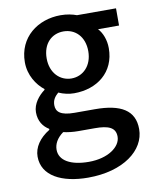

<svg xmlns="http://www.w3.org/2000/svg" viewBox="-89 -631 756 945"><g transform="rotate(-10 289.0 -158.5)"><path d="M275 247C451 247 563 161 563 55C563 -39 495 -79 365 -79H264C194 -79 172 -100 172 -133C172 -159 184 -175 202 -191C226 -180 254 -174 279 -174C394 -174 485 -243 485 -363C485 -405 470 -442 449 -464H554V-550H359C338 -558 310 -564 279 -564C165 -564 66 -491 66 -366C66 -301 101 -249 138 -220V-216C108 -194 77 -157 77 -114C77 -69 99 -40 127 -23V-18C76 13 47 56 47 102C47 198 143 247 275 247ZM279 -248C222 -248 175 -293 175 -366C175 -441 221 -483 279 -483C337 -483 383 -440 383 -366C383 -293 336 -248 279 -248ZM292 171C201 171 145 139 145 85C145 57 159 29 192 5C215 10 240 13 266 13H349C416 13 452 27 452 73C452 124 388 171 292 171Z"/></g></svg>

Font: Noto Sans CJK JP Medium
Style: Regular
Weight: 500
Designer: Ryoko NISHIZUKA (kana & ideographs); Paul D. Hunt (Latin, Greek & Cyrillic); Wenlong ZHANG (bopomofo); Sandoll Communica
Foundry: Adobe Systems Incorporated
Version: Version 1.004;PS 1.004;hotconv 1.0.82;makeotf.lib2.5.63406